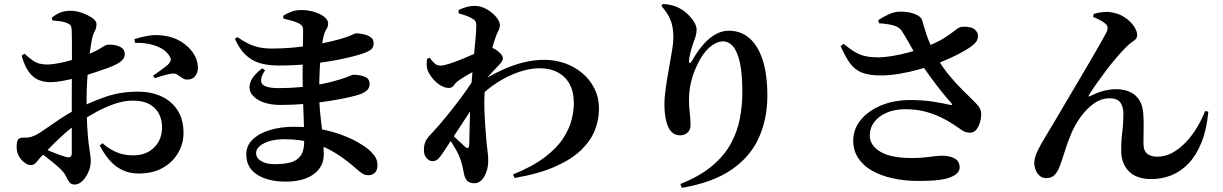

<svg xmlns="http://www.w3.org/2000/svg" viewBox="-20 -845 6040 948"><path d="M238.6 -744.1 236.3 -758Q256.9 -774.7 278.5 -783.3Q300.1 -791.9 328.2 -791.9Q355.2 -791.9 384.6 -781.6Q414 -771.3 435.2 -756.4Q456.5 -741.4 456.5 -726.8Q456.5 -706.4 447.6 -690.4Q438.7 -674.5 433.7 -650Q429.7 -629.1 424.9 -595.6Q420.1 -562 416.3 -521.3Q412.4 -480.5 410 -438.8Q407.5 -397.1 407.5 -360.6Q407.5 -274.8 410.6 -221.2Q413.7 -167.5 417.8 -135.7Q421.9 -103.8 425 -84.8Q428.1 -65.8 428.1 -48.4Q428.1 -23 416.8 3.6Q405.6 30.1 387.3 48.2Q369 66.2 348.7 66.2Q331.7 66.2 322.8 54.6Q313.8 42.9 306.2 26.4Q298.6 9.9 283 -5.6Q267.2 -21.9 248.2 -37.6Q229.2 -53.4 210.3 -67.8Q191.4 -82.1 174 -93.8L189.5 -114.3Q209.9 -105.8 231.3 -96.9Q252.6 -88 272.3 -80.9Q291.9 -73.8 306.1 -69.7Q322.4 -66.1 328.4 -71.4Q334.4 -76.8 334.4 -90.3Q334.4 -136.3 334.4 -210.3Q334.4 -284.3 334.4 -372.3Q334.4 -404.7 334.7 -450.3Q335.1 -496 335.1 -544Q335.1 -591.9 335.1 -631.3Q335.1 -670.8 334.4 -689.7Q333.6 -712.5 328.5 -719.3Q323.5 -726.1 310.3 -731.3Q296.5 -737.5 278.9 -739.8Q261.2 -742.1 238.6 -744.1ZM100.7 -579.9Q124.8 -558.2 142.2 -546.3Q159.7 -534.4 177.3 -530.3Q194.9 -526.2 217.5 -526.4Q241.5 -527.4 272.3 -533.5Q303.2 -539.5 334.3 -548.6Q365.5 -557.8 390 -566.5Q428.5 -580.3 452.8 -593.5Q477.1 -606.7 491.2 -615.7Q505.2 -624.6 512.3 -624.6Q517.2 -624.6 530.3 -624.4Q543.5 -624.1 558.3 -619.8Q573.1 -615.4 584.2 -606.2Q595.4 -597 596.1 -578.9Q596.8 -550.1 556.9 -528.8Q538.3 -518.8 511.3 -508.9Q484.2 -499 454.7 -489.4Q425.2 -479.8 398.3 -471.3Q383.7 -467 353.1 -459.4Q322.5 -451.8 288.6 -445.5Q254.7 -439.2 229.4 -439.2Q198.9 -439.2 171.7 -449.8Q144.5 -460.3 123.1 -489Q101.8 -517.8 86.8 -570.2ZM159.6 -179.5Q176.7 -188.9 208.8 -211.5Q240.9 -234.2 280.4 -260.4Q319.8 -286.6 358.6 -306.1Q429.4 -342.2 502.1 -367.3Q574.9 -392.4 661.4 -392.4Q727.4 -392.4 778 -368.6Q828.6 -344.8 857.3 -299.6Q886.1 -254.4 886.1 -188.5Q886.1 -136.3 859.7 -90.3Q833.2 -44.3 783.8 -16.3Q734.3 11.7 665.3 11.7Q618.9 11.7 583.2 -5.8Q547.4 -23.3 520.4 -54.6Q493.4 -85.8 472.7 -126.6L486.1 -138Q512.2 -113.8 549.8 -95.9Q587.3 -78 638 -78Q702 -78 741.1 -116.7Q780.2 -155.5 780.2 -217.8Q780.2 -251.7 765.7 -281.5Q751.1 -311.3 719.4 -329.7Q687.6 -348.2 635.1 -348.2Q592.5 -348.2 546.6 -332.5Q500.7 -316.7 455.7 -292.3Q410.7 -267.8 369.2 -240.6Q341.2 -222.4 309.5 -194.7Q277.8 -167 249.1 -138.8Q220.4 -110.5 198.7 -88Q174.4 -63 161.8 -46.5Q149.3 -30 133.7 -30Q120.9 -30 110 -36.2Q99.1 -42.4 89.2 -52.3Q75.4 -66.9 68.7 -83.9Q62.1 -100.9 62.1 -119.1Q62.1 -148.1 69.9 -157.2Q77.6 -166.2 99.7 -165.6Q118 -164.5 131.2 -168.4Q144.4 -172.3 159.6 -179.5ZM646.5 -633.2 643.8 -651.8Q675 -662.4 711.5 -668.6Q747.9 -674.8 787.4 -669.3Q836.2 -663 874.6 -639.2Q912.9 -615.4 934.8 -582Q956.7 -548.6 957.2 -511.6Q957.5 -488.2 944.8 -470.4Q932.2 -452.6 905 -452.1Q892.5 -451.3 880.8 -459.3Q869 -467.3 856.9 -475.5Q844.7 -483.6 831.1 -481.8Q814.3 -480.5 787.6 -472.3Q761 -464.1 743.8 -459L735.9 -471.7Q746.2 -478.5 761.2 -489.2Q776.2 -499.9 790.6 -510.8Q805 -521.6 811.3 -527.9Q820.8 -538.1 822.8 -547.1Q824.9 -556 816.9 -568.5Q801.5 -593.4 773 -608.1Q744.6 -622.8 711.1 -628.8Q677.7 -634.8 646.5 -633.2Z M1379.4 -753.2Q1403.4 -747.9 1420.3 -742.9Q1437.2 -737.8 1453.2 -730.9Q1465.9 -724.7 1471.2 -717.2Q1476.6 -709.6 1476.6 -694.6Q1476.6 -683.3 1476.3 -658.1Q1476 -632.8 1475.4 -599.5Q1474.7 -566.2 1474.5 -530.7Q1474.2 -495.2 1474.2 -462.7Q1474.2 -407.3 1476.3 -349.5Q1478.5 -291.7 1480.2 -239.1Q1482 -186.6 1482 -147.6Q1482 -102.5 1465.6 -77.9Q1449.1 -53.2 1416.9 -43.8Q1384.7 -34.4 1334.9 -34.4Q1295.5 -34.4 1270 -49.4Q1244.5 -64.4 1244.5 -89.2Q1244.5 -116.9 1283.2 -137.2Q1321.9 -157.6 1383.3 -157.6Q1462.2 -157.6 1524.7 -139Q1587.2 -120.5 1639.6 -87.2Q1692 -54 1739.5 -11.4Q1757.3 4 1769.4 12.1Q1781.5 20.2 1799.8 20.2Q1819 20.2 1831.4 7.5Q1843.8 -5.2 1843.8 -30.5Q1843.8 -56.1 1828.7 -76.4Q1813.6 -96.8 1788.9 -115.4Q1773 -127.6 1742.4 -145.1Q1711.7 -162.5 1666.5 -179.4Q1621.2 -196.2 1562.5 -207.7Q1503.9 -219.1 1432.5 -219.1Q1365.2 -219.1 1311.6 -202.7Q1258 -186.3 1227 -155.9Q1196 -125.5 1196 -82.9Q1196 -16.6 1250.1 17.5Q1304.1 51.7 1389.6 51.7Q1478.6 51.7 1528.6 15.2Q1578.6 -21.2 1578.6 -82.3Q1578.6 -131.2 1573.2 -176.9Q1567.8 -222.7 1562 -275.6Q1556.1 -328.4 1556.1 -397.9Q1556.1 -456 1559 -509.4Q1561.8 -562.8 1567.3 -605.5Q1572.8 -648.1 1578.9 -671.4Q1584.1 -689.9 1592.2 -701.8Q1600.3 -713.8 1600.3 -728.3Q1600.3 -747.3 1580.5 -762.3Q1560.8 -777.4 1530.4 -786.5Q1500 -795.5 1468.1 -795.5Q1440.9 -795.5 1418.4 -787.1Q1396 -778.6 1377.9 -767ZM1151.7 -661.9 1139.8 -653.2Q1163.8 -600.2 1195.3 -571.7Q1226.7 -543.1 1266.3 -532.3Q1305.9 -521.5 1354.5 -521.5Q1428.9 -521.5 1495.6 -527.9Q1562.4 -534.3 1618.2 -544.2Q1674.1 -554.1 1714.7 -564.4Q1755.3 -574.6 1777.3 -582.6Q1800 -591 1812.4 -600.9Q1824.7 -610.8 1824.7 -632.5Q1824.7 -651.9 1809.1 -662Q1793.6 -672.1 1773.6 -676.3Q1753.7 -680.5 1739.7 -680.5Q1733.6 -680.5 1720.4 -673.9Q1707.3 -667.3 1676 -657.2Q1653.9 -649.9 1616.4 -641Q1578.9 -632.1 1531.5 -623.8Q1484.1 -615.5 1431 -610.4Q1378 -605.3 1324.6 -605.3Q1283.6 -605.3 1254.6 -612.3Q1225.6 -619.4 1201.4 -631.9Q1177.2 -644.5 1151.7 -661.9ZM1288.8 -498.4 1274.3 -507.7Q1227.8 -471.8 1216.5 -439Q1205.3 -406.2 1222.1 -381Q1239 -355.9 1276.4 -341.3Q1313.7 -326.8 1364.5 -326.8Q1427.1 -326.8 1489.6 -332.3Q1552.1 -337.8 1607.6 -346.6Q1663.1 -355.3 1704 -364.8Q1744.9 -374.3 1763.8 -381.8Q1781.6 -389 1793.2 -400.3Q1804.8 -411.5 1804.8 -431.6Q1804.8 -456.8 1780.4 -466.3Q1756 -475.9 1725.3 -475.9Q1719.7 -475.9 1705.9 -469.6Q1692.1 -463.4 1660.4 -453.2Q1616.3 -439.4 1567 -429.8Q1517.7 -420.2 1465.1 -415Q1412.4 -409.9 1356.5 -409.9Q1315.2 -409.9 1292.8 -418.1Q1270.4 -426.2 1268.9 -445.6Q1267.4 -465 1288.8 -498.4Z M2344.7 -363.3 2342.6 -435.3Q2401.6 -472.8 2456.4 -498.2Q2511.1 -523.5 2563.9 -536.6Q2616.7 -549.7 2667.5 -549.7Q2719.2 -549.7 2767.3 -533.2Q2815.4 -516.7 2853.7 -485Q2892.1 -453.3 2914.7 -408.4Q2937.4 -363.4 2937.4 -306.9Q2937.4 -253.5 2917.1 -202Q2896.8 -150.4 2849.5 -104.4Q2802.1 -58.4 2721.6 -22.7Q2641.2 13 2520.8 33.9L2513.2 16.2Q2609.8 -22.9 2669.4 -68.3Q2729.1 -113.7 2760.2 -161.3Q2791.2 -208.9 2802.3 -253.8Q2813.4 -298.8 2813.4 -336.8Q2813.4 -390.9 2792.9 -428.9Q2772.5 -467 2734.2 -487.5Q2696 -508 2643.6 -508Q2595.4 -508 2540.9 -489.2Q2486.4 -470.3 2435 -437.3Q2383.6 -404.3 2344.7 -363.3ZM2246 -448.6Q2230.7 -437.9 2221.6 -424.3Q2212.5 -410.8 2196.4 -410.8Q2174.4 -410.8 2152.2 -425.3Q2130.1 -439.7 2113.2 -461.2Q2096.3 -482.6 2089.9 -503.2Q2086.1 -515.6 2086.9 -529Q2087.8 -542.4 2088.2 -554.8L2101.7 -559.8Q2114.9 -541.4 2126.6 -531.2Q2138.3 -521.1 2155.4 -521.1Q2170.3 -521.1 2199.9 -530.7Q2229.5 -540.3 2264.3 -554.6Q2299.2 -568.8 2329.9 -582.6Q2360.6 -596.4 2376.6 -605.1Q2388.5 -611.6 2398.5 -611.1Q2408.5 -610.6 2420.1 -604.4Q2435.5 -596.7 2449 -582.8Q2462.5 -568.8 2462.5 -559.5Q2463.2 -549.3 2456.8 -540Q2450.4 -530.7 2439.2 -519Q2425.9 -505.4 2408.5 -486.8Q2391 -468.1 2374.2 -448.4Q2357.3 -428.6 2344.9 -411.8L2348.2 -472.4Q2352.5 -480.4 2357 -493.2Q2361.5 -505.9 2363.3 -514.8Q2344.4 -506.7 2321.9 -494.2Q2299.3 -481.7 2279 -469.6Q2258.7 -457.4 2246 -448.6ZM2180.3 -181.9 2191 -202.5Q2201 -190.9 2217.7 -174.7Q2234.4 -158.5 2250.7 -144Q2267 -129.5 2274.5 -121.8Q2295.5 -102.5 2296.9 -132Q2297.7 -159.3 2298.4 -205.4Q2299 -251.6 2301.1 -305.8Q2303.2 -360.1 2306.2 -410.2Q2309.4 -455.2 2313.7 -502.1Q2318 -548.9 2322.2 -591.6Q2326.4 -634.2 2329.1 -667.4Q2331.7 -700.7 2331.7 -718Q2331.7 -734.3 2326.4 -741.6Q2321 -748.9 2307.3 -755.9Q2297.3 -761.8 2281.5 -767.6Q2265.7 -773.4 2244.6 -779L2244.3 -795.9Q2264.1 -804.5 2283.2 -810.3Q2302.3 -816 2323.9 -816Q2353.6 -816 2381.9 -800.1Q2410.3 -784.1 2429.2 -761.9Q2448.1 -739.8 2448.1 -720.9Q2448.1 -706.6 2439.8 -691.1Q2431.5 -675.6 2423.5 -650.9Q2416.8 -632.4 2408.8 -600.1Q2400.7 -567.9 2393.1 -529.6Q2385.5 -491.3 2380 -454.9Q2374.5 -418.5 2373 -392.8Q2370.2 -351.6 2371.7 -304.8Q2373.2 -257.9 2376.5 -214.6Q2379.7 -171.4 2382.5 -140.2Q2385.6 -109.9 2388.1 -91.5Q2390.6 -73.1 2390.6 -52.3Q2390.6 -22.8 2381.9 2.7Q2373.2 28.2 2358.1 44Q2343.1 59.8 2323.8 59.8Q2297.3 59.8 2286 47.1Q2274.8 34.4 2271.1 13.3Q2267.1 -7.4 2262.6 -27Q2258.1 -46.7 2249.2 -69Q2243.5 -84.7 2232.4 -104.3Q2221.4 -123.8 2208.3 -144.1Q2195.2 -164.3 2180.3 -181.9ZM2337.6 -482.4 2343.6 -360.9Q2323.9 -329.9 2302.7 -297.6Q2281.5 -265.3 2260.2 -232.5Q2238.9 -199.8 2217.4 -167.3Q2196 -134.7 2174.7 -102.1Q2161.2 -81.4 2148.6 -65.7Q2136 -50 2117.1 -49.2Q2100.8 -48.5 2086.9 -63.4Q2073 -78.4 2073 -105.2Q2073 -127.1 2080.1 -144.2Q2087.3 -161.4 2102.5 -177.1Q2121.9 -197 2151.3 -231.2Q2180.7 -265.4 2213.9 -307.3Q2247.1 -349.2 2279.3 -394.6Q2311.5 -439.9 2337.6 -482.4Z M3245.8 -816 3252.3 -825.2Q3269.3 -825 3289.5 -820.7Q3309.8 -816.5 3325.4 -809.2Q3350.9 -797.7 3372 -778.2Q3393.1 -758.8 3406.3 -737.8Q3419.5 -716.9 3419.5 -699.8Q3419.5 -680.3 3414.2 -664Q3408.9 -647.8 3402.4 -630.5Q3393.9 -606.5 3388.9 -585.2Q3383.9 -563.8 3382.1 -548.5Q3381.2 -534.7 3385.9 -534.1Q3390.5 -533.4 3397.3 -545.8Q3423.7 -592.4 3452.6 -625.3Q3481.5 -658.3 3513.3 -675.8Q3545.1 -693.4 3578.6 -693.4Q3635.9 -693.4 3678.4 -658.1Q3720.9 -622.8 3744.8 -551.5Q3768.8 -480.2 3768.8 -371.9Q3768.8 -258.3 3726.8 -164.8Q3684.9 -71.3 3592.2 -7.4Q3499.5 56.5 3346.9 82.4L3339 63.5Q3438 24.1 3498.5 -27.9Q3559.1 -79.9 3590.7 -139.9Q3622.4 -200 3633.9 -263.9Q3645.3 -327.8 3645.3 -389.5Q3645.3 -478 3633.6 -533.4Q3621.9 -588.7 3600.2 -614.8Q3578.6 -640.8 3548.9 -640.8Q3530.4 -640.8 3508.6 -628.9Q3486.8 -616.9 3466.1 -593.9Q3445.4 -570.8 3428.2 -536.3Q3404.6 -490.1 3393.3 -444.8Q3381.9 -399.5 3381.9 -352.3Q3381.9 -317 3385.7 -288.2Q3389.4 -259.4 3389.4 -225.5Q3389.4 -204 3374.8 -190.5Q3360.1 -176.9 3339 -176.9Q3316.9 -176.9 3302.4 -187.9Q3287.9 -198.9 3278.2 -220.4Q3272 -235.3 3268.2 -252.9Q3264.3 -270.5 3262.4 -290Q3260.6 -309.6 3260.6 -329.1Q3260.6 -365.2 3267.4 -411.8Q3274.1 -458.4 3282.7 -506Q3291.2 -553.6 3298 -594Q3304.7 -634.5 3304.7 -659Q3304.7 -692.5 3299 -718.7Q3293.3 -744.9 3280.1 -768.2Q3266.8 -791.5 3245.8 -816Z M4474.4 -351.1Q4539.6 -351.1 4590.8 -342.6Q4642 -334.1 4670.7 -327.2Q4688.8 -323.9 4675.7 -337.3Q4654.5 -361.4 4627.8 -394.4Q4601.1 -427.4 4573.7 -465.3Q4546.4 -503.1 4522.3 -539.5Q4507.5 -563.7 4491.3 -592Q4475.1 -620.2 4459.9 -647.1Q4444.7 -674 4432.6 -692.1Q4419.6 -712.1 4391.5 -719.6Q4363.4 -727.1 4319.7 -730.2L4316.4 -745.4Q4340.2 -761.5 4368.2 -774.5Q4396.2 -787.5 4426.2 -787.5Q4469.1 -787.5 4498.8 -775.1Q4528.5 -762.8 4533.2 -744.9Q4544.6 -704.1 4554.4 -674.9Q4564.2 -645.7 4576.1 -620.2Q4588 -594.7 4603.5 -565.9Q4629.4 -518.8 4662.4 -478.2Q4695.4 -437.5 4729.4 -403.8Q4763.4 -370.2 4792.4 -341.7Q4809.7 -324.7 4817 -311.9Q4824.4 -299 4824.7 -281.4Q4824.9 -263.6 4819.1 -242.2Q4813.3 -220.8 4800.9 -205.3Q4788.6 -189.9 4769.6 -189.9Q4747.2 -189.9 4729.5 -202.4Q4711.8 -214.9 4687.4 -230.8Q4662.2 -247.8 4627.6 -264.8Q4593 -281.9 4549.1 -293.8Q4505.2 -305.7 4449.3 -305.7Q4397.4 -305.7 4358 -288.6Q4318.5 -271.6 4296.6 -242.4Q4274.6 -213.3 4274.6 -175.4Q4274.6 -127.6 4326.2 -96.1Q4377.9 -64.7 4482.8 -64.7Q4518.4 -64.7 4544.9 -67.6Q4571.3 -70.4 4592.9 -73.3Q4614.4 -76.2 4634 -76.2Q4666.9 -76.2 4692.6 -63.1Q4718.3 -50 4718.3 -17.7Q4718.3 11.5 4673.6 30Q4628.9 48.5 4517.9 48.5Q4447.2 48.5 4387.8 35.4Q4328.3 22.2 4284.7 -2.9Q4241 -28.1 4216.9 -65.4Q4192.8 -102.7 4192.8 -150.4Q4192.8 -207 4229.3 -252.1Q4265.8 -297.3 4329.8 -324.2Q4393.8 -351.1 4474.4 -351.1ZM4543.3 -610.5Q4604.6 -633.7 4640 -656.1Q4675.3 -678.4 4694.1 -693.9Q4712.9 -709.4 4725.2 -711.8Q4743.3 -714.7 4764.9 -711.1Q4786.5 -707.6 4798.6 -693.7Q4810.2 -680.9 4808.6 -662.7Q4807.1 -644.5 4792.9 -630.6Q4776.9 -615 4745.3 -596.2Q4713.7 -577.5 4673.5 -559Q4633.3 -540.5 4591.4 -525.5Q4558.1 -513.6 4513.7 -501.3Q4469.4 -488.9 4423.1 -481.1Q4376.8 -473.2 4336.6 -472.5Q4272.9 -471.8 4236.3 -486.3Q4199.6 -500.8 4176.4 -533.2Q4153.3 -565.7 4130.6 -616.9L4145.2 -628.4Q4178.1 -601.7 4204 -586.8Q4229.9 -571.9 4257.5 -566.8Q4285.1 -561.7 4319.5 -561.7Q4348.6 -562.5 4387.8 -568.8Q4427.1 -575.2 4467.9 -586.5Q4508.8 -597.8 4543.3 -610.5Z M5377.5 -761.2 5379.7 -775.9Q5398 -782.4 5422.4 -785Q5446.7 -787.7 5463.1 -784.8Q5502.7 -779.6 5532.4 -759.9Q5562 -740.2 5578.5 -715.8Q5595 -691.3 5595 -671.4Q5595 -653.8 5575.7 -641.6Q5556.4 -629.5 5535.5 -607.7Q5516.4 -588.2 5491.7 -559.4Q5467.1 -530.6 5442 -497.6Q5416.9 -464.6 5394.3 -432.5Q5371.8 -400.4 5356.5 -375.3Q5354 -370.5 5355.5 -369Q5357 -367.4 5361.8 -370Q5398.2 -388.7 5430.8 -396.7Q5463.4 -404.7 5487.3 -404.7Q5551 -404.7 5585.7 -373.8Q5620.4 -343 5624.8 -285.4Q5627.7 -249.9 5626.7 -214.5Q5625.8 -179.1 5625.8 -137.7Q5625.8 -100 5644.7 -85.7Q5663.6 -71.3 5693.6 -71.3Q5733.4 -71.3 5769.5 -91.2Q5805.6 -111.2 5836.3 -143.9Q5867 -176.7 5890.8 -216.6Q5914.7 -256.5 5930.2 -297.1L5946.2 -293.5Q5938.1 -205.4 5912.6 -142.1Q5887.1 -78.8 5849.2 -38.7Q5811.4 1.4 5764.2 20.3Q5717 39.2 5664.5 39.2Q5593.1 39.2 5555.3 2.4Q5517.5 -34.5 5516 -96.4Q5515.3 -147.6 5521.1 -191.7Q5526.9 -235.8 5526.9 -283.9Q5526.9 -315.5 5512.6 -337.5Q5498.3 -359.6 5457.7 -359.6Q5417.2 -359.6 5381.4 -334.1Q5345.6 -308.7 5317.1 -269.5Q5288.6 -230.4 5270.6 -188.6Q5252.2 -146.1 5238.7 -102.3Q5225.1 -58.5 5212.2 -23.1Q5204 -0.6 5188.9 16.9Q5173.8 34.5 5145.8 34.5Q5126.9 34.5 5113.8 23.3Q5100.6 12.2 5093.7 -5.2Q5086.8 -22.5 5086.8 -40.4Q5086.8 -66.3 5102.7 -99.5Q5118.7 -132.6 5143.5 -172.8Q5168.4 -213 5195.6 -259.9Q5215.8 -293.9 5243.8 -341.7Q5271.9 -389.6 5302.7 -441.6Q5333.6 -493.7 5362.2 -542.6Q5390.9 -591.5 5412.2 -629.2Q5433.5 -666.9 5442.6 -684.2Q5450 -699.1 5448.5 -709.9Q5447 -720.7 5438.4 -727.7Q5427 -737.9 5409.2 -746.8Q5391.5 -755.7 5377.5 -761.2Z"/></svg>

Font: Source Han Serif JP VF
Style: Regular
Weight: 250
Designer: Ryoko NISHIZUKA 西塚涼子 (kana & ideographs); Frank Grießhammer (Latin, Greek & Cyrillic); Wenlong ZHANG 张文龙 (bopomofo); San
Foundry: Adobe
Version: Version 2.001;hotconv 1.1.0;makeotfexe 2.6.0